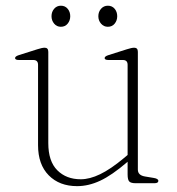

<svg xmlns="http://www.w3.org/2000/svg" viewBox="-20 -626 606 656"><path d="M110 -130V-404.5Q110 -421 94 -421H45Q31.5 -421 31.5 -427.5Q31.5 -433.5 44 -437.5L107 -457.5Q124 -463 132.5 -463Q145 -463 145 -449V-137Q145 -75 175.8 -44.2Q206.5 -13.5 256 -13.5Q286.5 -13.5 322.2 -30.8Q358 -48 403.5 -86L416 -96.5V-404.5Q416 -421 400 -421H351Q337.5 -421 337.5 -427.5Q337.5 -433.5 350 -437.5L413 -457.5Q430 -463 438.5 -463Q451 -463 451 -449V-46.5Q451 -27 475.5 -23L505.5 -18Q521 -15.5 521 -8Q521 0 507.5 0H443.5Q427.5 0 421.8 -5.8Q416 -11.5 416 -30V-73.5L414.5 -72Q362 -27 322.2 -8.5Q282.5 10 243.5 10Q183 10 146.5 -27Q110 -64 110 -130ZM188 -534.5Q174 -534.5 165 -545.2Q156 -556 156 -570.5Q156 -585.5 165 -596Q174 -606.5 188 -606.5Q202.5 -606.5 211.2 -596Q220 -585.5 220 -570.5Q220 -556 211.2 -545.2Q202.5 -534.5 188 -534.5ZM348.5 -534.5Q334.5 -534.5 325.2 -545.2Q316 -556 316 -570.5Q316 -585.5 325.2 -596Q334.5 -606.5 348.5 -606.5Q363 -606.5 371.8 -596Q380.5 -585.5 380.5 -570.5Q380.5 -556 371.8 -545.2Q363 -534.5 348.5 -534.5Z"/></svg>

Font: Fraunces 9pt Thin
Style: Regular
Weight: 100
Version: Version 1.000;[b76b70a41]